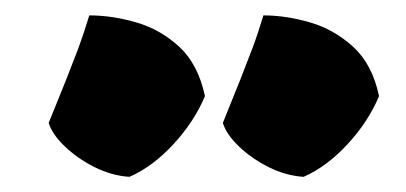

<svg xmlns="http://www.w3.org/2000/svg" viewBox="-20 -841 533 252"><path d="M378.4 -608.9Q355 -610.4 332.3 -621.8Q309.6 -633.3 293.2 -649.2Q276.9 -665 272.5 -679.7Q286.6 -714.4 295.4 -736.6Q304.2 -758.8 311.3 -777.6Q318.4 -796.4 325.7 -820.8Q355.5 -820.8 387.2 -811.5Q418.9 -802.2 443.8 -779.3Q468.8 -756.3 477.5 -714.8Q463.4 -681.2 436 -651.6Q408.7 -622.1 378.4 -608.9ZM149.9 -608.9Q126.5 -610.4 103.8 -621.8Q81.1 -633.3 64.7 -649.2Q48.3 -665 43.9 -679.7Q58.1 -714.4 66.9 -736.6Q75.7 -758.8 82.8 -777.6Q89.8 -796.4 97.2 -820.8Q127.4 -820.8 159.2 -811.5Q190.9 -802.2 215.6 -779.3Q240.2 -756.3 249 -714.8Q234.9 -681.2 207.5 -651.6Q180.2 -622.1 149.9 -608.9Z"/></svg>

Font: Fruktur
Style: Regular
Weight: 400
Designer: Viktoriya Grabowska, Eben Sorkin
Foundry: Viktoriya Grabowska
Version: Version 1.008; ttfautohint (v1.8.4.7-5d5b)